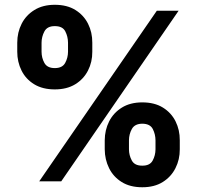

<svg xmlns="http://www.w3.org/2000/svg" viewBox="-20 -764 836 809"><path d="M421.3 -134.8V-172.9Q421.6 -216.2 439.8 -252.4Q458.1 -288.7 493.4 -310.6Q528.7 -332.6 579.5 -332.6Q631.1 -332.6 666.3 -310.8Q701.6 -289 719.7 -252.7Q737.8 -216.5 737.5 -172.9V-134.8Q737.8 -91.9 719.3 -55.4Q700.9 -18.9 665.7 3Q630.6 25 579.5 25Q528 25 492.8 3Q457.6 -18.9 439.6 -55.4Q421.6 -91.9 421.3 -134.8ZM523.4 -172.9V-134.8Q523.5 -109.7 535.4 -87.7Q547.3 -65.7 579.5 -66Q611.4 -65.7 623.2 -87.4Q635 -109.1 635.2 -134.8V-172.9Q635 -198.5 623.7 -220.5Q612.4 -242.5 579.5 -242.8Q547.7 -242.5 535.6 -220.5Q523.5 -198.5 523.4 -172.9ZM52.7 -545.9V-584Q52.7 -627.6 71.2 -663.9Q89.6 -700.1 125.1 -721.9Q160.5 -743.8 210.9 -743.8Q262.5 -743.8 297.7 -721.9Q332.8 -700.1 351 -663.9Q369.2 -627.6 368.9 -584V-545.9Q369.2 -502.7 350.7 -466.6Q332.1 -430.4 296.8 -408.8Q261.5 -387.3 210.9 -387.3Q159.5 -387.3 124 -409Q88.6 -430.7 70.7 -466.8Q52.7 -503 52.7 -545.9ZM155.1 -584V-545.9Q155.2 -520.2 167.1 -498.7Q179.1 -477.1 210.9 -477.1Q242.7 -477.1 254.5 -498.7Q266.4 -520.2 266.6 -545.9V-584Q266.4 -610 255 -632Q243.6 -654.1 210.9 -653.9Q179.1 -654.1 167.1 -631.6Q155.2 -609.1 155.1 -584ZM145.3 0 640.8 -718.8H732.6L238.1 0Z"/></svg>

Font: Inter Display V
Style: Regular
Weight: 400
Designer: Rasmus Andersson
Foundry: rsms
Version: Version 3.015;git-src